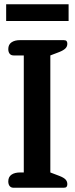

<svg xmlns="http://www.w3.org/2000/svg" viewBox="-20 -884 355 904"><path d="M9 -864H303V-785H9ZM19 -30Q19 -51 34 -61.5Q49 -72 75 -72H92V-623H44Q32 -623 25.5 -631Q19 -639 19 -653Q19 -674 34 -684.5Q49 -695 74 -695H280Q290 -695 293.5 -690.5Q297 -686 297 -678Q297 -665 288 -656Q279 -647 259 -639L217 -623V-72L259 -56Q280 -48 288.5 -39Q297 -30 297 -17Q297 -9 293.5 -4.5Q290 0 280 0H44Q32 0 25.5 -8Q19 -16 19 -30Z"/></svg>

Font: MaitreeSemiBold
Style: Regular
Weight: 600
Designer: CadsonDemak Team
Foundry: CadsonDemak
Version: Version 1.000